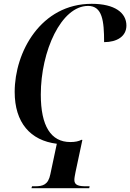

<svg xmlns="http://www.w3.org/2000/svg" viewBox="-20 -747 683 1007"><path d="M145 240H448L450 230H432C394 230 370 225 370 197C370 185 373 173 376 156L412 -13L408 -14C393 -6 374 -2 349 -2C247 -2 194 -86 194 -251C194 -479 301 -716 442 -716C517 -716 526 -637 526 -526C593 -526 643 -556 643 -613C643 -680 582 -727 461 -727C194 -727 57 -474 57 -265C57 -104 139 -10 278 7L244 167C233 222 205 230 164 230H148Z"/></svg>

Font: Noto Serif Display SemiCondensed SemiBold
Style: Italic
Weight: 600
Width: 4
Italic angle: -12°
Designer: Monotype Design Team
Foundry: Monotype Imaging Inc.
Version: Version 2.009